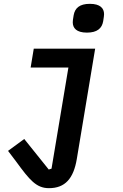

<svg xmlns="http://www.w3.org/2000/svg" viewBox="-20 -770 640 1002"><path d="M235.4 212C319.6 212 363.6 161.9 380.7 60.4L476.6 -516H156.2L139.9 -417.6H337L248.9 110.1L234.4 114.7L106.5 -44.7L22 17.4L65 74.2C134.2 169 169.4 212 235.4 212ZM359.7 -653.8C359.7 -623.2 379.3 -599.8 433.6 -599.8C486.9 -599.8 512.1 -621.8 518.5 -659.4C521.7 -679.7 523.1 -688.6 523.1 -696C523.1 -726.6 503.2 -750 448.9 -750C395.6 -750 370.7 -728 364.3 -690C360.8 -669.7 359.7 -660.9 359.7 -653.8Z"/></svg>

Font: Margiela Mono Italic SmBold It
Style: Regular
Weight: 600
Designer: Mike Abbink, Paul van der Laan, Pieter van Rosmalen
Foundry: Bold Monday
Version: Version 2.003 2021